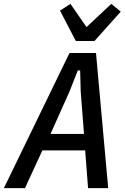

<svg xmlns="http://www.w3.org/2000/svg" viewBox="-54 -972 647 992"><path d="M401 0 386 -195H165L75 0H-34L305 -698H442L505 0ZM363 -499 360 -608H348L305 -499L207 -280H380ZM338 -760 256 -917 310 -952 393 -832 521 -952 570 -912 434 -760Z"/></svg>

Font: IBM Plex Sans Condensed Medium
Style: Italic
Weight: 500
Width: 3
Italic angle: -11°
Designer: Mike Abbink, Paul van der Laan, Pieter van Rosmalen
Foundry: Bold Monday
Version: Version 1.3